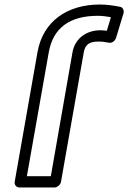

<svg xmlns="http://www.w3.org/2000/svg" viewBox="-20 -805 568 850"><path d="M424 -671C363 -671 312 -635 301 -574L205 -25H99L196 -574C215 -681 288 -735 413 -735C434 -735 453 -732 471 -729L453 -669C442 -670 436 -671 424 -671ZM415 -621C435 -621 445 -619 462 -616C477 -613 490 -625 494 -638L527 -747C530 -759 524 -773 511 -775C484 -780 456 -785 422 -785C278 -785 170 -711 146 -574L45 0C43 11 51 25 66 25H221C232 25 247 15 250 0L351 -574C357 -606 374 -621 415 -621Z"/></svg>

Font: Asimov
Style: WidOuIt
Weight: 500
Designer: Google
Version: Version 2.000980; 2014